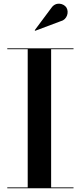

<svg xmlns="http://www.w3.org/2000/svg" viewBox="-20 -1009 432 1029"><path d="M307 -896C339.5 -904.5 351 -944 336 -968.5C322 -990.5 279.5 -1002 255.5 -967L166 -847L168.5 -844ZM19 -4.5V0H374V-4.5H254V-745.5H374V-750H19V-745.5H128.5V-4.5Z"/></svg>

Font: Bodoni* 36pt Medium
Style: Regular
Weight: 500
Version: Version 2.3